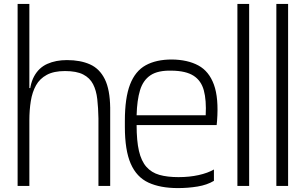

<svg xmlns="http://www.w3.org/2000/svg" viewBox="-20 -950 1561 981"><path d="M70 -930H130V-442V0H70ZM483 -360 543 -403V0H483ZM130 -442Q130 -515 154 -559.5Q178 -604 221.5 -623.5Q265 -643 322 -643Q391 -643 440 -621Q489 -599 515.5 -545.5Q542 -492 543 -398L483 -345Q482 -399 477 -443.5Q472 -488 455.5 -520Q439 -552 405 -569.5Q371 -587 312 -587Q255 -587 219 -567.5Q183 -548 164 -514Q145 -480 137.5 -434Q130 -388 130 -334ZM97 -500H143L132 -436L97 -461Z M889 11Q799 11 738.5 -17Q678 -45 648 -113.5Q618 -182 618 -302V-332Q618 -450 644.5 -518.5Q671 -587 724.5 -616.5Q778 -646 858 -646Q939 -645 993.5 -615.5Q1048 -586 1073 -517.5Q1098 -449 1089 -332L1087 -311H678Q678 -230 690 -178.5Q702 -127 728 -97.5Q754 -68 794.5 -56.5Q835 -45 892 -45Q948 -45 995 -55.5Q1042 -66 1073 -84V-26Q1038 -5 989.5 3Q941 11 889 11ZM678 -361H1031Q1035 -438 1021.5 -488Q1008 -538 969 -563Q930 -588 858 -589Q787 -591 749 -565.5Q711 -540 695.5 -489Q680 -438 678 -361Z M1193 0V-930H1253V0Z M1392 0V-930H1452V0Z"/></svg>

Font: Matangi
Style: Regular
Weight: 400
Designer: Prashant Pant
Foundry: The Graphic Ant
Version: Version 3.002